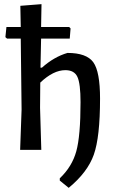

<svg xmlns="http://www.w3.org/2000/svg" viewBox="-20 -722 563 925"><path d="M77 0 84 -194 80 -536H14L6 -543L11 -592H80L78 -694L180 -702L178 -592H313L320 -585L316 -536H178L175 -396H182Q240 -448 305 -467Q397 -467 429.5 -422Q462 -377 462 -247Q462 -62 432 23Q402 108 311 183L268 148V137Q327 81 347.5 7Q368 -67 368 -230Q368 -319 353 -351.5Q338 -384 295 -384Q237 -384 174 -324L173 -203L179 0Z"/></svg>

Font: Alegreya Sans Medium
Style: Regular
Weight: 500
Designer: Juan Pablo del Peral
Foundry: Huerta Tipografica
Version: Version 2.007